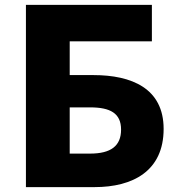

<svg xmlns="http://www.w3.org/2000/svg" viewBox="-20 -765 730 785"><path d="M86 0H367C522 0 649 -65 649 -238C649 -404 518 -458 362 -458H265V-596H601V-745H86ZM265 -137V-326H348C431 -326 475 -302 475 -235C475 -168 433 -137 348 -137Z"/></svg>

Font: ChiuKong Gothic MN Heavy
Style: Regular
Weight: 900
Designer: Ryoko NISHIZUKA 西塚涼子 (kana, bopomofo & ideographs); Paul D. Hunt (Latin, Greek & Cyrillic); Sandoll Communications 산돌커뮤니
Foundry: Adobe
Version: Version 1.300